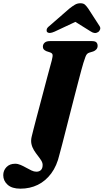

<svg xmlns="http://www.w3.org/2000/svg" viewBox="-109 -953 638 1182"><path d="M404.5 -566Q400.5 -554 392.2 -523Q384 -492 372.5 -448.5Q361 -405 348 -354.2Q335 -303.5 321.5 -251Q308 -198.5 295.8 -150.2Q283.5 -102 273.5 -63.2Q263.5 -24.5 257 -1.5Q241 68 206.5 114.5Q172 161 123.8 184.8Q75.5 208.5 16.5 208.5Q-35.5 208.5 -62.2 184.2Q-89 160 -89 125.5Q-89 96.5 -69.2 75.8Q-49.5 55 -15.5 55Q1 55 18.2 62.5Q35.5 70 52.2 79.5Q69 89 84.8 96.5Q100.5 104 115 104Q132.5 104 143 93.8Q153.5 83.5 153.5 62.5Q153.5 49 144.8 35Q136 21 123.8 5.5Q111.5 -10 100.2 -28Q89 -46 84.5 -67.2Q80 -88.5 86.5 -114Q90 -129 97.5 -158.2Q105 -187.5 115 -225.5Q125 -263.5 136.5 -306.5Q148 -349.5 159.2 -392.2Q170.5 -435 180.5 -472.8Q190.5 -510.5 198.2 -538.5Q206 -566.5 209.5 -580Q216.5 -607 214.5 -616.5Q212.5 -626 199 -630.5L176.5 -638Q165.5 -643 160.2 -649.2Q155 -655.5 155 -665.5Q155 -680.5 165.8 -690.2Q176.5 -700 198 -700H456Q477.5 -700 484.8 -691.8Q492 -683.5 492 -671Q492 -658 484.2 -649.2Q476.5 -640.5 465.5 -636.5L441 -629Q433 -626.5 427.5 -621.2Q422 -616 417.2 -603.5Q412.5 -591 404.5 -566ZM404.5 -841.5H318L451 -758.5Q475 -742.5 496 -756Q503.5 -761.5 507.2 -771.8Q511 -782 503.5 -793L434 -900.5Q423.5 -915.5 414 -924.2Q404.5 -933 386 -933Q367.5 -933 352.5 -924.2Q337.5 -915.5 318.5 -900.5L195 -793Q180.5 -782 178.5 -771.8Q176.5 -761.5 181 -756Q187.5 -749.5 199.2 -750.2Q211 -751 227.5 -758.5Z"/></svg>

Font: Fraunces ExtraBold
Style: Italic
Weight: 800
Italic angle: -16°
Version: Version 1.000;[b76b70a41]